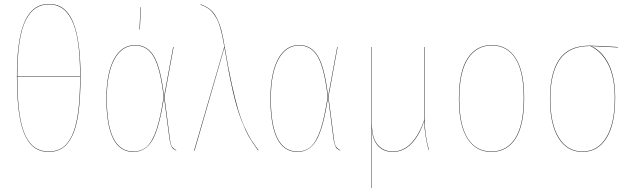

<svg xmlns="http://www.w3.org/2000/svg" viewBox="-20 -753 3176 963"><path d="M226.1 -732.9Q255.9 -732.9 279.5 -721.7Q303.2 -710.4 323 -684.1Q342.8 -657.7 356 -616.2Q369.1 -574.7 376.5 -512.9Q383.8 -451.2 383.8 -370.1Q383.8 -261.2 373.3 -186.5Q362.8 -111.8 341.3 -69.3Q319.8 -26.9 291.5 -9Q263.2 8.8 224.1 8.8Q185.1 8.8 156.7 -9.5Q128.4 -27.8 107.2 -70.3Q85.9 -112.8 75.4 -187.3Q64.9 -261.7 64.9 -370.1Q64.9 -451.7 72.3 -513.7Q79.6 -575.7 93.3 -616.9Q106.9 -658.2 127.2 -684.3Q147.5 -710.4 171.6 -721.7Q195.8 -732.9 226.1 -732.9ZM226.1 -731Q188.5 -731 160.2 -712.9Q131.8 -694.8 110.4 -654.3Q88.9 -613.8 77.9 -542.7Q66.9 -471.7 66.9 -371.1H381.8Q381.8 -471.2 371.1 -541.7Q360.4 -612.3 339.4 -653.3Q318.4 -694.3 290.8 -712.6Q263.2 -731 226.1 -731ZM224.1 6.8Q263.2 6.8 291 -10.7Q318.8 -28.3 339.8 -70.3Q360.8 -112.3 371.3 -186.5Q381.8 -260.7 381.8 -369.1H66.9Q66.9 -261.7 77.1 -187.5Q87.4 -113.3 108.4 -71.3Q129.4 -29.3 157.5 -11.2Q185.5 6.8 224.1 6.8Z M684.6 -716.8H686.5L681.6 -606H679.7ZM657.7 -526.9Q719.7 -526.9 753.2 -468.8Q786.6 -410.6 802.7 -268.1L848.6 -517.1H850.6L804.7 -267.1L831.5 -60.1Q835 -29.8 842 -18.3Q849.1 -6.8 863.8 0V2Q853.5 -2.9 848.1 -7.1Q842.8 -11.2 837.6 -24.2Q832.5 -37.1 829.6 -60.1L802.7 -266.1Q779.8 -113.3 745.4 -52.2Q710.9 8.8 648.9 8.8Q513.7 8.8 513.7 -258.8Q513.7 -385.7 551.8 -456.3Q589.8 -526.9 657.7 -526.9ZM657.7 -524.9Q591.3 -524.9 553.5 -455.1Q515.6 -385.3 515.6 -258.8Q515.6 6.8 648.9 6.8Q690.4 6.8 718 -19Q745.6 -44.9 765.4 -104.2Q785.2 -163.6 800.8 -267.1Q784.7 -409.2 751.7 -467Q718.8 -524.9 657.7 -524.9Z M985.4 -731.9Q1015.6 -721.2 1035.9 -703.9Q1056.2 -686.5 1069.8 -657.5Q1083.5 -628.4 1091.3 -597.2Q1099.1 -565.9 1107.4 -515.1Q1125 -410.2 1142.3 -331.5Q1159.7 -252.9 1174.3 -203.4Q1189 -153.8 1207.5 -113.5Q1226.1 -73.2 1240 -51.5Q1253.9 -29.8 1276.4 0L1274.4 1Q1246.1 -37.1 1229.2 -66.2Q1212.4 -95.2 1190.2 -151.4Q1168 -207.5 1147.7 -296.1Q1127.4 -384.8 1105.5 -515.1L955.6 2.9L953.6 2L1104.5 -517.1H1105.5Q1099.6 -550.8 1095 -572.5Q1090.3 -594.2 1083.3 -618.2Q1076.2 -642.1 1068.1 -657.5Q1060.1 -672.9 1048.3 -687.7Q1036.6 -702.6 1021.2 -712.6Q1005.9 -722.7 985.4 -730Z M1480.5 -526.9Q1542.5 -526.9 1575.9 -468.8Q1609.4 -410.6 1625.5 -268.1L1671.4 -517.1H1673.3L1627.4 -267.1L1654.3 -60.1Q1657.7 -29.8 1664.8 -18.3Q1671.9 -6.8 1686.5 0V2Q1676.3 -2.9 1670.9 -7.1Q1665.5 -11.2 1660.4 -24.2Q1655.3 -37.1 1652.3 -60.1L1625.5 -266.1Q1602.5 -113.3 1568.1 -52.2Q1533.7 8.8 1471.7 8.8Q1336.4 8.8 1336.4 -258.8Q1336.4 -385.7 1374.5 -456.3Q1412.6 -526.9 1480.5 -526.9ZM1480.5 -524.9Q1414.1 -524.9 1376.2 -455.1Q1338.4 -385.3 1338.4 -258.8Q1338.4 6.8 1471.7 6.8Q1513.2 6.8 1540.8 -19Q1568.4 -44.9 1588.1 -104.2Q1607.9 -163.6 1623.5 -267.1Q1607.4 -409.2 1574.5 -467Q1541.5 -524.9 1480.5 -524.9Z M2131.3 -1H2129.4Q2109.4 -77.1 2107.4 -147Q2084.5 -75.7 2044.2 -33.4Q2003.9 8.8 1950.2 8.8Q1905.8 8.8 1877.9 -19.5Q1850.1 -47.9 1845.2 -103V57.1V189.9H1843.3V-517.1H1845.2V-133.8Q1845.2 -60.5 1874.3 -26.9Q1903.3 6.8 1950.2 6.8Q2003.4 6.8 2043.5 -35.9Q2083.5 -78.6 2107.4 -150.9V-517.1H2109.4V-160.2Q2109.4 -79.1 2131.3 -1Z M2446.8 -526.9Q2523.9 -526.9 2566.4 -461.2Q2608.9 -395.5 2608.9 -262.2Q2608.9 -125 2565.9 -58.1Q2522.9 8.8 2444.8 8.8Q2367.2 8.8 2324.5 -57.9Q2281.7 -124.5 2281.7 -257.8Q2281.7 -394 2325.4 -460.4Q2369.1 -526.9 2446.8 -526.9ZM2283.7 -257.8Q2283.7 -125 2325.7 -59.1Q2367.7 6.8 2444.8 6.8Q2522 6.8 2564.5 -59.8Q2606.9 -126.5 2606.9 -262.2Q2606.9 -394.5 2565.2 -459.7Q2523.4 -524.9 2446.8 -524.9Q2370.1 -524.9 2326.9 -458.7Q2283.7 -392.6 2283.7 -257.8Z M3079.1 -517.1V-515.1L2945.8 -522Q3002 -495.1 3033.7 -429.7Q3065.4 -364.3 3065.4 -262.2Q3065.4 -130.4 3022 -60.8Q2978.5 8.8 2901.4 8.8Q2824.7 8.8 2781.5 -60.5Q2738.3 -129.9 2738.3 -257.8Q2738.3 -387.2 2785.4 -455.6Q2832.5 -523.9 2936.5 -523.9Q2969.7 -523.9 3079.1 -517.1ZM3063.5 -262.2Q3063.5 -364.3 3031.2 -429.2Q2999 -494.1 2941.4 -522H2936.5Q2834 -522 2787.1 -454.1Q2740.2 -386.2 2740.2 -257.8Q2740.2 -131.3 2783 -62.3Q2825.7 6.8 2901.4 6.8Q2977.5 6.8 3020.5 -62.7Q3063.5 -132.3 3063.5 -262.2Z"/></svg>

Font: Fira Sans Compressed Two
Style: Regular
Weight: 100
Width: 1
Designer: Carrois Corporate & Edenspiekermann AG
Foundry: Carrois Corporate GbR & Edenspiekermann AG
Version: Version 4.203;PS 004.203;hotconv 1.0.88;makeotf.lib2.5.64775